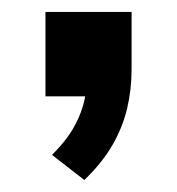

<svg xmlns="http://www.w3.org/2000/svg" viewBox="-20 -161 296 321"><path d="M121 140 67 98Q89 76 101 56Q113 36 119 15Q125 -6 125 -28L153 0H56V-141H200V-45Q200 -11 192.5 20.5Q185 52 168 81.5Q151 111 121 140Z"/></svg>

Font: Nunito Sans 11pt
Style: Bold
Weight: 700
Version: Version 3.101;gftools[0.9.27]